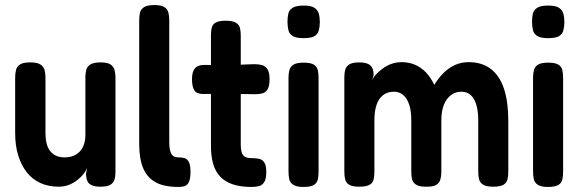

<svg xmlns="http://www.w3.org/2000/svg" viewBox="-20 -730 2303 760"><path d="M212 9Q172 9 140 -5.5Q108 -20 86 -48Q64 -76 52 -115Q40 -154 40 -203V-423Q40 -440 43.5 -453.5Q47 -467 59.5 -475Q72 -483 100 -483Q128 -483 140.5 -474.5Q153 -466 156.5 -452.5Q160 -439 160 -422V-203Q160 -172 168 -151Q176 -130 193 -118.5Q210 -107 236 -107Q262 -107 280.5 -118Q299 -129 308.5 -149Q318 -169 318 -194V-424Q318 -440 321.5 -453.5Q325 -467 338 -475Q351 -483 378 -483Q406 -483 418 -474.5Q430 -466 433.5 -452.5Q437 -439 437 -423V-48Q437 -33 433.5 -20Q430 -7 417.5 1Q405 9 378 9Q356 9 344 3.5Q332 -2 327.5 -10Q323 -18 322 -26.5Q321 -35 320 -41L325 -65Q321 -55 311.5 -42.5Q302 -30 287 -18Q272 -6 253.5 1.5Q235 9 212 9Z M687 10Q658 10 633.5 5Q609 0 590 -12Q571 -24 557.5 -44Q544 -64 537.5 -93.5Q531 -123 531 -165V-648Q531 -666 534 -679.5Q537 -693 550 -701.5Q563 -710 590 -710Q618 -710 630.5 -702Q643 -694 646.5 -680.5Q650 -667 650 -650V-169Q650 -152 652 -140Q654 -128 658.5 -120.5Q663 -113 670 -110Q677 -107 687 -107Q700 -107 710.5 -104Q721 -101 727.5 -89Q734 -77 734 -50Q734 -22 727.5 -9Q721 4 710 7Q699 10 687 10Z M976 10Q933 10 902.5 0Q872 -10 852.5 -30Q833 -50 824 -80.5Q815 -111 815 -153V-589Q815 -607 818 -620Q821 -633 833.5 -640.5Q846 -648 874 -648Q901 -648 914 -640Q927 -632 930 -618.5Q933 -605 933 -589V-159Q933 -142 935.5 -131.5Q938 -121 943 -115Q948 -109 956.5 -106.5Q965 -104 978 -104Q995 -104 1007 -101Q1019 -98 1026.5 -86.5Q1034 -75 1034 -49Q1034 -21 1025.5 -8.5Q1017 4 1003.5 7Q990 10 976 10ZM787 -473 879 -472 987 -476Q1003 -476 1016.5 -472.5Q1030 -469 1038.5 -456.5Q1047 -444 1047 -416Q1047 -390 1039.5 -377Q1032 -364 1019 -360.5Q1006 -357 989 -357L882 -359L784 -358Q759 -358 749.5 -372Q740 -386 740 -417Q740 -446 751.5 -459.5Q763 -473 787 -473Z M1181 10Q1154 10 1141 1.5Q1128 -7 1125 -20.5Q1122 -34 1122 -51V-423Q1122 -439 1125.5 -452.5Q1129 -466 1141.5 -474Q1154 -482 1182 -482Q1210 -482 1222.5 -474Q1235 -466 1238 -452Q1241 -438 1241 -421V-50Q1241 -33 1238 -19.5Q1235 -6 1222.5 2Q1210 10 1181 10ZM1181 -579Q1152 -579 1138.5 -587.5Q1125 -596 1121.5 -611Q1118 -626 1118 -644Q1118 -663 1121.5 -677Q1125 -691 1139 -699.5Q1153 -708 1182 -708Q1212 -708 1225 -699Q1238 -690 1242 -675.5Q1246 -661 1246 -642Q1246 -625 1242 -610Q1238 -595 1225 -587Q1212 -579 1181 -579Z M1402 9Q1374 9 1361.5 1Q1349 -7 1346 -21Q1343 -35 1343 -51V-425Q1343 -441 1346.5 -454Q1350 -467 1362.5 -475Q1375 -483 1403 -483Q1433 -483 1446 -471Q1459 -459 1459 -433L1453 -411Q1457 -423 1468 -435Q1479 -447 1494.5 -458.5Q1510 -470 1529 -477Q1548 -484 1570 -484Q1598 -484 1622 -474Q1646 -464 1665.5 -444Q1685 -424 1699 -394Q1716 -422 1736.5 -442Q1757 -462 1781.5 -473Q1806 -484 1835 -484Q1888 -484 1923 -457Q1958 -430 1975 -378.5Q1992 -327 1992 -252V-51Q1992 -34 1989 -20.5Q1986 -7 1973.5 1Q1961 9 1932 9Q1904 9 1891.5 0.5Q1879 -8 1876 -21.5Q1873 -35 1873 -52V-254Q1873 -290 1865.5 -315Q1858 -340 1843.5 -353.5Q1829 -367 1806 -367Q1783 -367 1765 -353.5Q1747 -340 1737 -315Q1727 -290 1727 -253V-50Q1727 -33 1723 -19Q1719 -5 1705.5 2.5Q1692 10 1664 9Q1638 9 1625.5 0Q1613 -9 1610.5 -22.5Q1608 -36 1608 -52V-254Q1608 -290 1600 -315Q1592 -340 1576.5 -353.5Q1561 -367 1539 -367Q1514 -367 1496.5 -353.5Q1479 -340 1470.5 -315Q1462 -290 1462 -254V-50Q1462 -34 1459 -20Q1456 -6 1443 1.5Q1430 9 1402 9Z M2149 10Q2122 10 2109 1.5Q2096 -7 2093 -20.5Q2090 -34 2090 -51V-423Q2090 -439 2093.5 -452.5Q2097 -466 2109.5 -474Q2122 -482 2150 -482Q2178 -482 2190.5 -474Q2203 -466 2206 -452Q2209 -438 2209 -421V-50Q2209 -33 2206 -19.5Q2203 -6 2190.5 2Q2178 10 2149 10ZM2149 -579Q2120 -579 2106.5 -587.5Q2093 -596 2089.5 -611Q2086 -626 2086 -644Q2086 -663 2089.5 -677Q2093 -691 2107 -699.5Q2121 -708 2150 -708Q2180 -708 2193 -699Q2206 -690 2210 -675.5Q2214 -661 2214 -642Q2214 -625 2210 -610Q2206 -595 2193 -587Q2180 -579 2149 -579Z"/></svg>

Font: Fredoka SemiCondensed Medium
Style: Regular
Weight: 500
Width: 4
Designer: Ben Nathan
Foundry: Milena B. Brandão, Ben Nathan
Version: Version 2.001